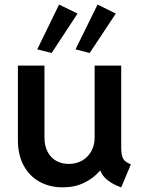

<svg xmlns="http://www.w3.org/2000/svg" viewBox="-20 -805 621 833"><path d="M57.6 -197.3V-520.5H172.9V-208Q172.9 -171.4 187 -145.5Q201.2 -119.6 224.9 -106.7Q248.5 -93.8 278.3 -93.8Q311 -93.8 336.7 -108.6Q362.3 -123.5 376.5 -149.7Q390.6 -175.8 390.6 -208V-520.5H505.9V-163.1Q506.3 -130.9 514.6 -116.2Q522.9 -101.6 547.9 -91.8L505.9 7.8Q469.7 -4.9 446.8 -23.2Q423.8 -41.5 415.5 -64.5H414.1Q384.8 -30.8 344 -11.5Q303.2 7.8 252 7.8Q195.8 7.8 151.9 -16.4Q107.9 -40.5 82.8 -86.7Q57.6 -132.8 57.6 -197.3ZM141.6 -590.8 236.3 -785.2 316.4 -746.1 204.1 -575.2ZM307.6 -590.8 403.3 -785.2 482.4 -746.1 369.1 -575.2Z"/></svg>

Font: Reddit Sans Vanilla SemiBold
Style: Regular
Weight: 600
Designer: Stephen Hutchings
Foundry: Reddit
Version: Version 1.013